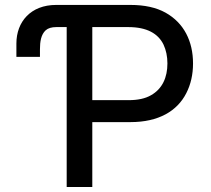

<svg xmlns="http://www.w3.org/2000/svg" viewBox="-20 -747 841 767"><path d="M139.6 -550.1C139.6 -580.3 143.8 -609 162.6 -626.1C172.2 -634.6 186.4 -638.8 205.3 -638.8H246.4V0H348.7V-259.2H501.4C614 -259.2 687.9 -303.6 724.1 -374.6C742.2 -409.8 751.1 -449.6 751.1 -493.6C751.1 -581.7 715.2 -655.2 641.3 -696.4C604.4 -717 557.5 -727.3 501.1 -727.3H204.2C103 -727.3 45.5 -660.2 45.5 -573.2V-519.9H139.6ZM348.7 -638.8H492.5C567.5 -638.8 611.9 -612.6 633.2 -568.9C643.5 -546.9 648.8 -521.7 648.8 -493.6C648.8 -437.9 628.6 -392 583.1 -366.5C560.4 -353.3 530.5 -346.9 493.6 -346.9H348.7Z"/></svg>

Font: Inter 465
Style: Regular
Weight: 400
Designer: Rasmus Andersson
Foundry: rsms
Version: Version 3.019;Glyphs 3.1.2 (3151)